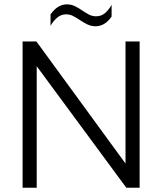

<svg xmlns="http://www.w3.org/2000/svg" viewBox="-20 -883 766 903"><path d="M151.2 -688 570.3 -113.8V-688H636.7V0H574.1L152.7 -571.6V0H86.3V-688ZM430 -759.5Q408.8 -759.5 391.2 -768.1Q373.5 -776.7 357.4 -787.6Q341.2 -798.4 325.3 -807Q309.4 -815.6 290.6 -815.6Q267 -815.6 248.6 -799.7Q230.3 -783.7 217.7 -761.5V-815.3Q234.3 -839.2 253.7 -850.8Q273 -862.5 294.4 -862.5Q315.3 -862.5 332.6 -853.9Q349.9 -845.3 365.7 -834.4Q381.5 -823.6 397.4 -815Q413.3 -806.4 432 -806.4Q457.2 -806.4 475.1 -822.4Q493.1 -838.5 504.9 -860.5V-805.3Q489.1 -782.1 470.1 -770.8Q451.1 -759.5 430 -759.5Z"/></svg>

Font: Roundo Variable
Style: Regular
Weight: 200
Designer: Shiva Nallaperumal
Foundry: Indian Type Foundry
Version: Version 2.000